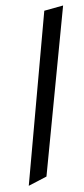

<svg xmlns="http://www.w3.org/2000/svg" viewBox="-51 -654 329 750"><g transform="rotate(-5 113.0 -279.0)"><path d="M151 -610 31 66 103 36 226 -624Z"/></g></svg>

Font: Corrode
Style: Ita
Weight: 400
Designer: Mew Too
Version: Version 0.532